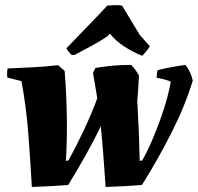

<svg xmlns="http://www.w3.org/2000/svg" viewBox="-20 -733 783 760"><path d="M106 7Q100 -101 92 -205Q84 -309 65 -412L9 -426Q7 -445 10 -462Q55 -464 107 -466.5Q159 -469 210 -475L236 -452Q243 -362 244.5 -273Q246 -184 241 -96L251 -98Q281 -152 312.5 -219Q344 -286 365 -344Q361 -370 356.5 -396Q352 -422 348 -444Q350 -448 352.5 -453.5Q355 -459 358 -464Q394 -470 425.5 -473Q457 -476 499 -476Q509 -466 516.5 -455.5Q524 -445 530 -434Q529 -408 527 -381Q525 -354 523 -327Q523 -326 523.5 -325Q524 -324 524 -324Q531 -205 533 -96L543 -98Q564 -135 582.5 -178.5Q601 -222 616.5 -265.5Q632 -309 642 -347Q652 -385 656 -410Q628 -421 600 -425Q600 -430 601 -440Q602 -450 604 -455Q618 -459 640 -463.5Q662 -468 683 -471.5Q704 -475 714 -476Q736 -448 743 -414Q712 -312 657.5 -205Q603 -98 542 -1Q508 2 471 4Q434 6 398 7Q394 -52 389.5 -112.5Q385 -173 379 -233Q351 -175 318 -116.5Q285 -58 250 -1Q215 2 179 4Q143 6 106 7ZM276 -516 265 -515Q251 -526 243 -542Q281 -582 323.5 -625.5Q366 -669 405 -711Q418 -712 434.5 -712.5Q451 -713 463 -711L533 -595L573 -550Q568 -541 559.5 -530.5Q551 -520 543 -512Q506 -527 472.5 -548.5Q439 -570 415 -600L406 -590Q385 -575 347 -554Q309 -533 276 -516Z"/></svg>

Font: Labrada ExtraBold
Style: Italic
Weight: 800
Italic angle: -7°
Designer: Mercedes Jáuregui
Foundry: Omnibus-Type Team
Version: Version 1.000; ttfautohint (v1.8.4.7-5d5b)